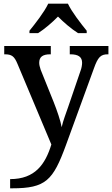

<svg xmlns="http://www.w3.org/2000/svg" viewBox="-20 -786 609 1043"><path d="M140 -619V-606H187C222 -628 265 -665 295 -696C325 -665 369 -628 404 -606H451V-619C420 -657 370 -721 349 -766H242C221 -721 171 -657 140 -619ZM35 187V237H46C229 237 268 194 338 3L490 -414C512 -476 527 -491 566 -491H569V-536H359V-491H362C405 -491 426 -477 426 -445C426 -433 423 -415 417 -400L351 -207C339 -171 323 -132 315 -95C310 -127 289 -188 271 -233L201 -407C196 -422 193 -434 193 -445C193 -477 212 -491 253 -491H256V-536H3V-491H6C44 -491 58 -480 75 -439L259 -1C226 106 171 187 35 187Z"/></svg>

Font: Noto Serif Georgian Medium
Style: Regular
Weight: 500
Designer: Monotype Design Team, Akaki Razmadze
Foundry: Google LLC
Version: Version 2.003